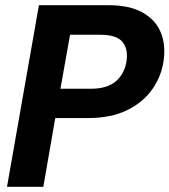

<svg xmlns="http://www.w3.org/2000/svg" viewBox="-20 -720 653 740"><path d="M7 0 130 -700H397Q479 -700 529 -672Q579 -644 599 -596.5Q619 -549 611 -489Q603 -427 567 -376Q531 -325 469 -295Q407 -265 320 -265H193L147 0ZM213 -378H331Q394 -378 427.5 -407.5Q461 -437 468 -487Q474 -533 451 -559.5Q428 -586 367 -586H250Z"/></svg>

Font: DM Sans 36pt ExtraBold
Style: Italic
Weight: 800
Italic angle: -10°
Designer: Colophon Foundry, Jonny Pinhorn
Foundry: Colophon Foundry
Version: Version 4.004;gftools[0.9.30]